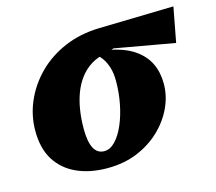

<svg xmlns="http://www.w3.org/2000/svg" viewBox="-82 -620 826 735"><g transform="rotate(-15 331.0 -252.5)"><path d="M259 14Q190 14 138 -9.5Q86 -33 57 -79Q28 -125 28 -195Q28 -256 52.5 -312Q77 -368 121.5 -412.5Q166 -457 228 -483.5Q290 -510 366 -512L662 -519L636 -381L399 -423L365 -412Q331 -406 305.5 -390Q280 -374 261.5 -349.5Q243 -325 231.5 -294.5Q220 -264 214.5 -228.5Q209 -193 209 -155Q209 -104 222.5 -78Q236 -52 264 -52Q287 -52 307.5 -73.5Q328 -95 343.5 -131Q359 -167 367.5 -211Q376 -255 376 -300Q376 -331 369 -353.5Q362 -376 351.5 -391Q341 -406 330 -414L380 -422Q442 -410 479 -384.5Q516 -359 533 -323.5Q550 -288 550 -243Q550 -195 529 -149.5Q508 -104 469.5 -67Q431 -30 378 -8Q325 14 259 14Z"/></g></svg>

Font: Source Serif 4 Black
Style: Italic
Weight: 900
Italic angle: -12°
Designer: Frank Grießhammer
Foundry: Adobe Systems Incorporated
Version: Version 4.004;hotconv 1.0.116;makeotfexe 2.5.65601